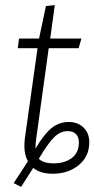

<svg xmlns="http://www.w3.org/2000/svg" viewBox="-20 -674 372 757"><path d="M332 -113Q332 -57 290.5 -23Q249 11 188 11Q139 11 111 -12L63 63L34 48L90 -38Q76 -64 76 -99Q76 -108 78 -128L128 -484H50L55 -522H134L161 -650L196 -654L178 -522H301L290 -484H172L122 -122Q120 -109 120 -88Q152 -143 182 -168Q212 -193 251 -193Q287 -193 309.5 -171Q332 -149 332 -113ZM291 -112Q291 -134 279.5 -145.5Q268 -157 247 -157Q219 -157 195 -134.5Q171 -112 133 -48Q151 -30 192 -30Q235 -30 263 -51Q291 -72 291 -112Z"/></svg>

Font: Fira Sans Condensed ExtraLight
Style: Italic
Weight: 275
Width: 3
Italic angle: -8°
Designer: Carrois Corporate & Edenspiekermann AG
Foundry: Carrois Corporate GbR & Edenspiekermann AG
Version: Version 4.203